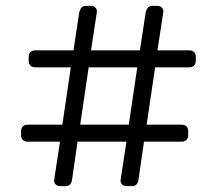

<svg xmlns="http://www.w3.org/2000/svg" viewBox="-20 -675 741 656"><path d="M185 -39Q176 -39 170 -45Q164 -51 165 -60L185 -191H74Q64 -191 58 -197Q52 -203 52 -213V-227Q52 -237 58 -243Q64 -249 74 -249H193L222 -445H100Q90 -445 84 -451Q78 -457 78 -467V-481Q78 -491 84 -497Q90 -503 100 -503H231L251 -634Q253 -642 258 -648.5Q263 -655 273 -655H291Q300 -655 306 -649Q312 -643 311 -634L291 -503H458L478 -634Q480 -642 485 -648.5Q490 -655 500 -655H518Q527 -655 533 -649Q539 -643 538 -634L518 -503H627Q637 -503 643 -497Q649 -491 649 -481V-467Q649 -457 643 -451Q637 -445 627 -445H510L481 -249H601Q611 -249 617 -243Q623 -237 623 -227V-213Q623 -203 617 -197Q611 -191 601 -191H472L453 -60Q450 -39 430 -39H412Q403 -39 397 -45Q391 -51 392 -60L412 -191H245L226 -60Q223 -39 203 -39ZM254 -249H420L449 -445H283Z"/></svg>

Font: Rubik Light
Style: Regular
Weight: 300
Designer: Hubert and Fischer
Foundry: Hubert and Fischer
Version: Version 2.300;gftools[0.9.30]